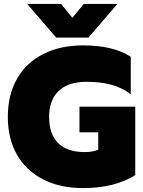

<svg xmlns="http://www.w3.org/2000/svg" viewBox="-20 -946 731 981"><path d="M119 -926H292L350 -855L408 -926H580L432 -754H267ZM20 -349Q20 -461 67 -543.5Q114 -626 201 -670Q288 -714 404 -714Q560 -714 648 -656V-465Q604 -498 549 -513Q494 -528 422 -528Q328 -528 279.5 -481Q231 -434 231 -349Q231 -260 277.5 -214.5Q324 -169 412 -169Q455 -169 482 -181V-270H386V-401H671V-51Q565 15 404 15Q288 15 201 -29Q114 -73 67 -155Q20 -237 20 -349Z"/></svg>

Font: Prompt ExtraBold
Style: Regular
Weight: 800
Designer: Katatrad Team
Foundry: CadsonDemak
Version: Version 1.000